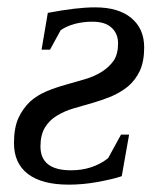

<svg xmlns="http://www.w3.org/2000/svg" viewBox="-20 -493 429 522"><path d="M18 -104Q18 -145 30 -172Q42 -198 62 -217Q81 -234 107 -245Q131 -255 160 -263Q178 -268 212 -278Q236 -285 257 -298Q277 -311 289 -328Q301 -346 301 -375Q301 -402 283 -418Q266 -434 231 -434Q206 -434 183 -428Q161 -422 145 -411L116 -358H93L110 -458Q188 -473 239 -473Q302 -473 337 -444Q372 -415 372 -364Q372 -326 360 -300Q348 -275 328 -258Q308 -242 283 -231Q256 -220 231 -213Q213 -208 179 -198Q155 -191 134 -178Q114 -166 102 -146Q90 -126 90 -95Q90 -30 173 -30Q232 -30 274 -63L309 -127H331L311 -14Q288 -6 244 2Q205 9 167 9Q94 9 56 -20Q18 -49 18 -104Z"/></svg>

Font: Libra Serif Modern
Style: Italic
Weight: 400
Italic angle: -12°
Designer: Stefan Peev, Context Ltd
Foundry: Stefan Peev, Context Ltd
Version: Version 1.000